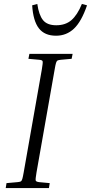

<svg xmlns="http://www.w3.org/2000/svg" viewBox="-20 -953 461 973"><path d="M124 -655 129 -680H348L343 -655L288 -650Q277 -649 272 -646.5Q267 -644 264 -634.5Q261 -625 257 -601L165 -79Q159 -44 161 -38Q163 -32 178 -30L232 -25L228 0H9L13 -25L69 -30Q80 -31 85 -33.5Q90 -36 93 -46Q96 -56 100 -79L192 -601Q198 -636 196 -642.5Q194 -649 179 -650ZM265 -825Q312 -825 342 -851Q372 -877 395 -933L421 -926Q393 -844 355 -808Q317 -772 264 -772Q206 -772 177 -809.5Q148 -847 143 -926L169 -933Q177 -877 198 -851Q219 -825 265 -825Z"/></svg>

Font: Inria Serif Light
Style: Italic
Weight: 300
Italic angle: -10°
Designer: Black Foundry Team
Foundry: Black Foundry
Version: Version 1.000; ttfautohint (v1.8.3)